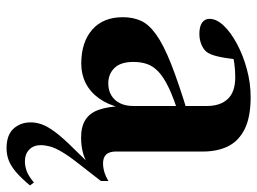

<svg xmlns="http://www.w3.org/2000/svg" viewBox="-120 -426 785 586"><g transform="rotate(90 273.0 -133.5)"><path d="M533 -48.5 480 19.5Q456 50 443.8 71Q431.5 92 427.5 107.2Q423.5 122.5 423.5 135Q423.5 157 437 170.2Q450.5 183.5 474 183.5Q486.5 183.5 501.5 178.5Q516.5 173.5 537.5 156L546.5 168Q523 196 504.5 211.5Q486 227 469 233.2Q452 239.5 433 239.5Q392.5 239.5 373.2 218.2Q354 197 354 166Q354 149 360.2 131.5Q366.5 114 384 90.5Q401.5 67 435.5 33L487.5 -20.5L491.5 -15Q469 0.5 447.2 6.2Q425.5 12 400.5 12Q366.5 12 345.8 -1.5Q325 -15 315.5 -42.2Q306 -69.5 304.5 -109.5L309 -107.5Q300 -69.5 280.8 -42.8Q261.5 -16 234.5 -2.2Q207.5 11.5 175 11.5Q109.5 11.5 71.2 -21.8Q33 -55 33 -115.5Q33 -146.5 44 -170.8Q55 -195 86 -217.2Q117 -239.5 175.8 -262.8Q234.5 -286 330 -315L332 -287Q280.5 -271 248.2 -255.5Q216 -240 199 -223.8Q182 -207.5 175.8 -189Q169.5 -170.5 169.5 -148Q169.5 -108.5 188 -89.8Q206.5 -71 235 -71Q255.5 -71 271 -80Q286.5 -89 295.2 -106Q304 -123 304 -147.5V-371.5Q304 -413 282.5 -435.8Q261 -458.5 216 -458.5Q195 -458.5 175 -455.8Q155 -453 141.5 -447.5L162.5 -467.5Q158.5 -430.5 153 -406.2Q147.5 -382 138.5 -370.5Q130.5 -361 115.8 -355Q101 -349 84 -349Q61.5 -349 49.8 -357.2Q38 -365.5 38 -380Q38 -401.5 59 -423.5Q80 -445.5 114.8 -464Q149.5 -482.5 191.8 -494Q234 -505.5 276.5 -505.5Q337.5 -505.5 374 -487.5Q410.5 -469.5 426.8 -437Q443 -404.5 443 -360V-94.5Q443 -81 447.2 -72Q451.5 -63 459.8 -59Q468 -55 479 -55Q492 -55 505.5 -59Q519 -63 533 -71.5Z"/></g></svg>

Font: Newsreader 60pt SemiBold
Style: Regular
Weight: 600
Designer: Hugues Gentile
Foundry: Production Type
Version: Version 1.003